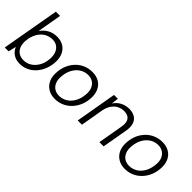

<svg xmlns="http://www.w3.org/2000/svg" viewBox="60 -1478 2249 2249"><g transform="rotate(45 1184.0 -354.0)"><path d="M283 12Q237 12 202.5 -4Q168 -20 146 -45Q124 -70 114 -97L91 0H27L154 -720H224L171 -417Q205 -467 256 -495.5Q307 -524 372 -524Q440 -524 486.5 -492.5Q533 -461 554 -405.5Q575 -350 567 -279Q561 -216 537 -163Q513 -110 475.5 -70.5Q438 -31 389 -9.5Q340 12 283 12ZM288 -49Q342 -49 386.5 -77.5Q431 -106 460 -156Q489 -206 495 -273Q501 -331 485.5 -373.5Q470 -416 437 -439.5Q404 -463 357 -463Q300 -463 254.5 -434.5Q209 -406 180.5 -355Q152 -304 145 -237Q139 -179 154.5 -137Q170 -95 204 -72Q238 -49 288 -49Z M866 12Q799 12 750 -19Q701 -50 678 -106Q655 -162 663 -236Q669 -300 694 -353Q719 -406 758.5 -444.5Q798 -483 848.5 -503.5Q899 -524 957 -524Q1025 -524 1073.5 -494Q1122 -464 1145 -408.5Q1168 -353 1160 -278Q1154 -214 1129 -161Q1104 -108 1064.5 -69Q1025 -30 974.5 -9Q924 12 866 12ZM875 -49Q930 -49 975.5 -76Q1021 -103 1051 -154.5Q1081 -206 1088 -276Q1095 -338 1077.5 -379.5Q1060 -421 1026 -442.5Q992 -464 947 -464Q894 -464 848.5 -436.5Q803 -409 773 -358Q743 -307 736 -237Q729 -176 746.5 -133.5Q764 -91 797.5 -70Q831 -49 875 -49Z M1236 0 1325 -512H1389L1378 -423Q1409 -472 1459 -498Q1509 -524 1566 -524Q1626 -524 1664.5 -499.5Q1703 -475 1717.5 -429Q1732 -383 1721 -318L1665 0H1595L1649 -310Q1663 -386 1635.5 -424.5Q1608 -463 1542 -463Q1499 -463 1460.5 -443.5Q1422 -424 1395 -385Q1368 -346 1356 -289L1306 0Z M2026 12Q1959 12 1910 -19Q1861 -50 1838 -106Q1815 -162 1823 -236Q1829 -300 1854 -353Q1879 -406 1918.5 -444.5Q1958 -483 2008.5 -503.5Q2059 -524 2117 -524Q2185 -524 2233.5 -494Q2282 -464 2305 -408.5Q2328 -353 2320 -278Q2314 -214 2289 -161Q2264 -108 2224.5 -69Q2185 -30 2134.5 -9Q2084 12 2026 12ZM2035 -49Q2090 -49 2135.5 -76Q2181 -103 2211 -154.5Q2241 -206 2248 -276Q2255 -338 2237.5 -379.5Q2220 -421 2186 -442.5Q2152 -464 2107 -464Q2054 -464 2008.5 -436.5Q1963 -409 1933 -358Q1903 -307 1896 -237Q1889 -176 1906.5 -133.5Q1924 -91 1957.5 -70Q1991 -49 2035 -49Z"/></g></svg>

Font: DM Sans 12pt Light
Style: Italic
Weight: 300
Italic angle: -10°
Version: Version 4.004;gftools[0.9.30]